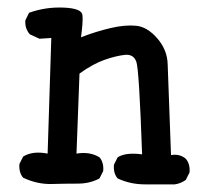

<svg xmlns="http://www.w3.org/2000/svg" viewBox="-20 -480 540 506"><path d="M362.3 5.9Q323.2 5.9 290 -9.8Q278.3 -23.4 280.3 -45.9L290 -65.4Q311.5 -79.1 354.5 -73.2Q346.7 -295.9 339.4 -316.9Q332 -337.9 309.1 -335.4Q286.1 -333 255.4 -322.3Q224.6 -311.5 189.5 -286.1L181.6 -75.2Q216.8 -81.1 242.2 -65.4Q253.9 -51.8 252 -29.3L242.2 -9.8Q216.8 3.9 185.5 3.9Q154.3 3.9 116.2 4.9Q78.1 5.9 41 -11.7Q29.3 -25.4 31.2 -47.9L41 -67.4Q66.4 -83 105.5 -75.2L115.2 -379.9L84 -377.9L58.6 -389.6Q44.9 -405.3 46.9 -426.8L56.6 -446.3Q99.6 -461.9 147.5 -460Q195.3 -458 197.3 -440.4Q199.2 -422.9 193.4 -381.8Q234.4 -397.5 272 -406.2Q309.6 -415 338.9 -412.1Q368.2 -409.2 394.5 -378.9Q420.9 -348.6 421.9 -310.5Q422.9 -272.5 430.7 -71.3Q454.1 -75.2 469.7 -61.5Q481.4 -47.9 479.5 -25.4L469.7 -5.9Q456.1 3.9 440.4 5.9Z"/></svg>

Font: JasonHandwriting4
Style: Regular
Weight: 400
Version: Version 1.01.21